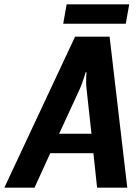

<svg xmlns="http://www.w3.org/2000/svg" viewBox="-30 -870 650 890"><path d="M420 0H560L478 -700H318L-10 0H130L203 -160H403ZM341 -460C354 -490 367 -535 367 -535H371C371 -535 367 -492 371 -460L394 -250H244ZM279 -850 263 -760H553L569 -850Z"/></svg>

Font: Scada
Style: Bold Italic
Weight: 700
Designer: Jovanny Lemonad
Foundry: Jovanny Lemonad
Version: Version 3.005